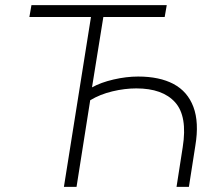

<svg xmlns="http://www.w3.org/2000/svg" viewBox="-20 -725 850 745"><path d="M228 0 333 -659H94L102 -705H627L619 -659H381L337 -386Q371 -405 420.5 -416.5Q470 -428 516 -428Q599 -428 653.5 -399Q708 -370 730.5 -310Q753 -250 738 -160L713 0H665L689 -154Q708 -274 659.5 -328Q611 -382 509 -382Q464 -382 416 -370.5Q368 -359 330 -336L277 0Z"/></svg>

Font: Nunito Sans 7pt SemiCondensed ExtraLight
Style: Italic
Weight: 250
Width: 4
Italic angle: -9°
Designer: Vernon Adams
Foundry: Vernon Adams
Version: Version 3.101;gftools[0.9.27]